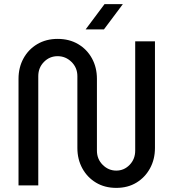

<svg xmlns="http://www.w3.org/2000/svg" viewBox="-20 -901 851 933"><path d="M545 12Q489 12 446.5 -13.5Q404 -39 380 -83Q356 -127 356 -182V-531Q356 -572 327.5 -600Q299 -628 260 -628Q221 -628 193.5 -600Q166 -572 166 -531V0H70V-518Q70 -573 94 -617Q118 -661 161 -686.5Q204 -712 260 -712Q317 -712 360 -686.5Q403 -661 427 -617Q451 -573 451 -518V-169Q451 -128 479 -100Q507 -72 545 -72Q583 -72 610 -100Q637 -128 637 -169V-700H733V-182Q733 -127 709 -83Q685 -39 643 -13.5Q601 12 545 12ZM396 -758 488 -881H577L485 -758Z"/></svg>

Font: MuseoModerno
Style: Regular
Weight: 400
Designer: Pablo Cosgaya, Héctor Gatti, Marcela Romero, and the Authors of The MuseoModerno Project.
Foundry: Omnibus-Type Team
Version: Version 1.001